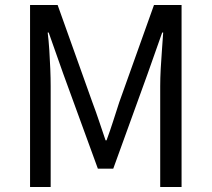

<svg xmlns="http://www.w3.org/2000/svg" viewBox="-20 -753 852 773"><path d="M101 0V-733H212L352 -341Q366 -304 379 -265Q392 -226 405 -188H409Q423 -226 435.5 -265Q448 -304 460 -341L600 -733H711V0H625V-406Q625 -438 627 -475.5Q629 -513 632 -551.5Q635 -590 637 -622H633L574 -455L436 -74H374L235 -455L176 -622H172Q176 -590 178.5 -551.5Q181 -513 182.5 -475.5Q184 -438 184 -406V0Z"/></svg>

Font: Noto Sans HK Thin
Style: Regular
Weight: 400
Version: Version 2.004-H2;hotconv 1.0.118;makeotfexe 2.5.65603